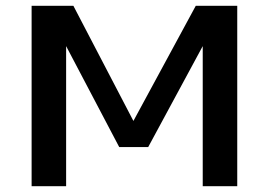

<svg xmlns="http://www.w3.org/2000/svg" viewBox="-20 -642 927 662"><path d="M208 0H89V-622H233L440 -225L655 -622H798V0H679V-483L491 -135H391L208 -483Z"/></svg>

Font: Sarpanch SemiBold
Style: Regular
Weight: 600
Designer: Manushi Parikh (Devanagari and Latin), Jyotish Sonowal (Devanagari)
Foundry: Indian Type Foundry
Version: Version 2.004;PS 1.0;hotconv 1.0.78;makeotf.lib2.5.61930; tt